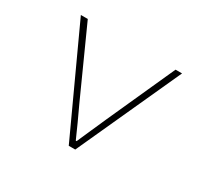

<svg xmlns="http://www.w3.org/2000/svg" viewBox="-107 -623 813 769"><g transform="rotate(30 300.0 -239.0)"><path d="M286 0 66 -478H98L238 -168Q255 -132 270.5 -98Q286 -64 300 -32H304Q318 -64 333 -98Q348 -132 364 -168L504 -478H534L316 0Z"/></g></svg>

Font: Source Code Pro ExtraLight ExtraLight
Style: Regular
Weight: 250
Monospace: yes
Version: Version 1.018;hotconv 1.0.116;makeotfexe 2.5.65601